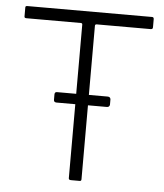

<svg xmlns="http://www.w3.org/2000/svg" viewBox="-50 -711 646 755"><g transform="rotate(5 273.5 -333.5)"><path d="M249 -7V-613Q249 -619 243 -619H28Q20 -619 20 -625V-661Q20 -667 27 -667H520Q527 -667 527 -659V-627Q527 -619 519 -619H306Q299 -619 299 -613V-7Q299 0 293 0H258Q249 0 249 -7ZM164 -309V-330Q164 -340 173 -340H373Q384 -340 385 -330V-309Q384 -299 373 -299H175Q164 -299 164 -309Z"/></g></svg>

Font: Vivano Light
Style: Regular
Weight: 300
Designer: Joe Prince, Josias Burgherr
Version: Version 2.064;September 19, 2022;FontCreator 14.0.0.2877 64-